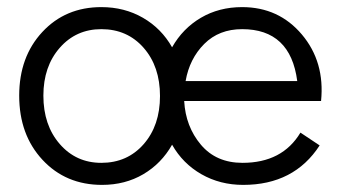

<svg xmlns="http://www.w3.org/2000/svg" viewBox="-20 -504 961 540"><path d="M661 -484Q764 -484 829 -407Q894 -330 883 -220H498Q502 -148 545 -97Q588 -46 662 -46Q774 -46 825 -131L879 -95Q807 16 664 16Q599 16 546.5 -14Q494 -44 464 -97Q434 -44 383 -14Q332 16 267 16Q165 16 99.5 -54.5Q34 -125 34 -235Q34 -344 99 -414Q164 -484 265 -484Q330 -484 382 -454Q434 -424 464 -371Q494 -424 545 -454Q596 -484 661 -484ZM265 -46Q338 -46 384 -98.5Q430 -151 430 -234Q430 -317 384 -369.5Q338 -422 265 -422Q194 -422 148 -369.5Q102 -317 102 -235Q102 -152 148 -99Q194 -46 265 -46ZM502 -276H816Q797 -422 661 -422Q596 -422 554.5 -380.5Q513 -339 502 -276Z"/></svg>

Font: Didact Gothic
Style: Regular
Weight: 400
Designer: Daniel Johnson
Foundry: Daniel Johnson
Version: Version 2.101;PS 002.101;hotconv 1.0.88;makeotf.lib2.5.64775